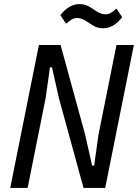

<svg xmlns="http://www.w3.org/2000/svg" viewBox="-20 -918 674 938"><path d="M268 -438 234 -589H224L203 -439L115 0H30L170 -698H276L396 -260L430 -109H440L461 -259L549 -698H634L494 0H388ZM484 -780Q462 -780 446 -787.5Q430 -795 416 -805Q396 -819 383 -824.5Q370 -830 358 -830Q342 -830 330 -822.5Q318 -815 303 -802L275 -844Q317 -898 368 -898Q390 -898 406 -890.5Q422 -883 436 -873Q456 -859 469 -853.5Q482 -848 494 -848Q510 -848 522 -855.5Q534 -863 549 -876L577 -834Q535 -780 484 -780Z"/></svg>

Font: IBM Plex Sans Condensed Text
Style: Italic
Weight: 450
Width: 3
Italic angle: -11°
Designer: Mike Abbink, Paul van der Laan, Pieter van Rosmalen
Foundry: Bold Monday
Version: Version 1.1